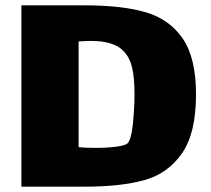

<svg xmlns="http://www.w3.org/2000/svg" viewBox="-20 -663 789 718"><path d="M713 -310Q713 -165 660.5 -89.5Q608 -14 520 10.5Q432 35 298 35H60V-643H298Q437 -643 525.5 -617Q614 -591 663.5 -518.5Q713 -446 713 -310ZM483 -310Q483 -373 474 -410.5Q465 -448 443 -471Q407 -510 320 -510Q305 -510 274 -508V-113Q294 -110 337 -110Q381 -110 415 -114.5Q449 -119 457 -127Q471 -141 477 -200.5Q483 -260 483 -310Z"/></svg>

Font: Lalezar
Style: Bold
Weight: 700
Designer: Borna Izadpanah
Foundry: Borna Izadpanah
Version: Version 1.003;January 24, 2021;FontCreator 13.0.0.2683 64-bi